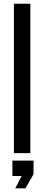

<svg xmlns="http://www.w3.org/2000/svg" viewBox="-20 -820 237 1028"><path d="M54.5 0V-800H142.5V0ZM61.5 188.5 96 122.5H46.5V40H159.5V112.5L116.5 188.5Z"/></svg>

Font: Big Shoulders Stencil Text Thin Medium
Style: Regular
Weight: 500
Version: Version 2.001